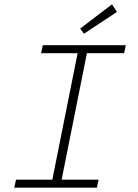

<svg xmlns="http://www.w3.org/2000/svg" viewBox="-20 -868 640 888"><path d="M46 0 54 -37H222L339 -622H170L178 -659H562L554 -622H382L265 -37H436L428 0ZM368 -712 351 -736 498 -848 521 -813Z"/></svg>

Font: Source Code Pro Light
Style: Italic
Weight: 300
Italic angle: -11°
Monospace: yes
Designer: Paul D. Hunt, Teo Tuominen
Foundry: Adobe Systems Incorporated
Version: Version 1.050;PS 1.000;hotconv 16.6.51;makeotf.lib2.5.65220